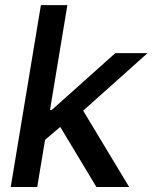

<svg xmlns="http://www.w3.org/2000/svg" viewBox="-20 -748 610 768"><path d="M150.9 -180.7 172.4 -308.6H187.5L441.4 -535.6H570.3L280.8 -276.9H263.7ZM22.9 0 143.6 -727.5H249.5L128.9 0ZM365.7 0 213.4 -252.9 299.3 -327.6 496.6 0Z"/></svg>

Font: Inter 20pt Medium
Style: Italic
Weight: 500
Italic angle: -9.3988°
Version: Version 4.001;git-66647c0bb